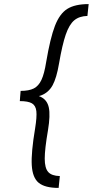

<svg xmlns="http://www.w3.org/2000/svg" viewBox="-20 -820 454 940"><path d="M206 -516Q226 -634 249 -693.5Q272 -753 309.5 -776.5Q347 -800 414 -800L408 -742Q368 -741 343.5 -720.5Q319 -700 302 -651Q285 -602 269 -509Q257 -438 237.5 -402.5Q218 -367 181.5 -353Q145 -339 78 -339L81 -375Q122 -375 145.5 -387Q169 -399 183 -429Q197 -459 206 -516ZM152 -192Q161 -248 158 -275.5Q155 -303 136.5 -314Q118 -325 77 -325L80 -361Q147 -361 179 -346Q211 -331 219 -293.5Q227 -256 215 -183Q199 -90 199 -43.5Q199 3 216 22Q233 41 273 42L267 100Q200 100 169.5 75Q139 50 135.5 -11.5Q132 -73 152 -192Z"/></svg>

Font: Oak Sans Light Italic
Style: Regular
Weight: 400
Italic angle: -9.5°
Foundry: Erik Kennedy, Walven
Version: Version 1.000;Glyphs 3.1.2 (3151)